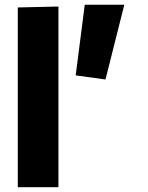

<svg xmlns="http://www.w3.org/2000/svg" viewBox="-20 -779 614 799"><path d="M54 -748 223.2 -751.8V0H54ZM419 -448.2 295 -465.3 332.7 -759.2H497.3Z"/></svg>

Font: Murecho Thin
Style: Regular
Weight: 100
Designer: Neil Summerour
Foundry: Positype
Version: Version 1.010